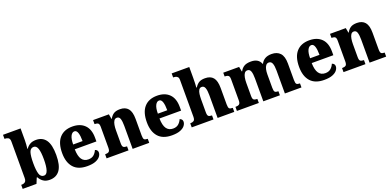

<svg xmlns="http://www.w3.org/2000/svg" viewBox="-2 -1642 5149 2535"><g transform="rotate(-20 2572.5 -375.0)"><path d="M394 10Q340 10 304.5 -14.5Q269 -39 249 -78H241L209 0H15V-57H21Q37 -57 53 -62Q69 -67 79 -81.5Q89 -96 89 -127V-637Q89 -678 69 -690.5Q49 -703 19 -703H15V-760H262V-594Q262 -567 259.5 -533.5Q257 -500 254 -476H260Q280 -507 313.5 -527.5Q347 -548 400 -548Q490 -548 537.5 -481.5Q585 -415 585 -270Q585 -125 536 -57.5Q487 10 394 10ZM341 -68Q378 -68 395 -120.5Q412 -173 412 -272Q412 -373 395 -422.5Q378 -472 340 -472Q294 -472 278 -422Q262 -372 262 -271Q262 -173 278 -120.5Q294 -68 341 -68Z M922 10Q793 10 729.5 -62.5Q666 -135 666 -265Q666 -406 730 -478Q794 -550 911 -550Q1020 -550 1082 -488.5Q1144 -427 1144 -308V-256H840Q842 -159 873.5 -114Q905 -69 965 -69Q1013 -69 1042 -94Q1071 -119 1087 -157Q1104 -152 1114.5 -140Q1125 -128 1125 -109Q1125 -81 1104.5 -53.5Q1084 -26 1039.5 -8Q995 10 922 10ZM974 -323Q974 -398 960 -439.5Q946 -481 916 -481Q883 -481 862.5 -440.5Q842 -400 842 -323Z M1194 0V-57H1198Q1230 -57 1247 -69Q1264 -81 1264 -125V-415Q1264 -456 1249 -467.5Q1234 -479 1203 -479H1199V-536H1421L1433 -468H1438Q1457 -505 1489 -527.5Q1521 -550 1580 -550Q1655 -550 1693.5 -504.5Q1732 -459 1732 -358V-127Q1732 -81 1745 -69Q1758 -57 1789 -57H1793V0H1560V-323Q1560 -387 1548.5 -422.5Q1537 -458 1504 -458Q1478 -458 1463.5 -436.5Q1449 -415 1443 -380Q1437 -345 1437 -305V-122Q1437 -80 1452 -68.5Q1467 -57 1498 -57H1502V0Z M2112 10Q1983 10 1919.5 -62.5Q1856 -135 1856 -265Q1856 -406 1920 -478Q1984 -550 2101 -550Q2210 -550 2272 -488.5Q2334 -427 2334 -308V-256H2030Q2032 -159 2063.5 -114Q2095 -69 2155 -69Q2203 -69 2232 -94Q2261 -119 2277 -157Q2294 -152 2304.5 -140Q2315 -128 2315 -109Q2315 -81 2294.5 -53.5Q2274 -26 2229.5 -8Q2185 10 2112 10ZM2164 -323Q2164 -398 2150 -439.5Q2136 -481 2106 -481Q2073 -481 2052.5 -440.5Q2032 -400 2032 -323Z M2390 0V-57H2393Q2421 -57 2440 -69Q2459 -81 2459 -125V-645Q2459 -670 2447.5 -682.5Q2436 -695 2421.5 -699Q2407 -703 2399 -703H2385V-760H2632V-606Q2632 -567 2630.5 -530Q2629 -493 2627 -473H2635Q2653 -505 2684.5 -527.5Q2716 -550 2775 -550Q2852 -550 2889.5 -504.5Q2927 -459 2927 -358V-127Q2927 -81 2940 -69Q2953 -57 2984 -57H2988V0H2754V-323Q2754 -387 2741 -422Q2728 -457 2696 -457Q2669 -457 2655.5 -435Q2642 -413 2637.5 -378Q2633 -343 2633 -305V-122Q2633 -80 2647.5 -68.5Q2662 -57 2693 -57H2696V0Z M3025 0V-57H3030Q3061 -57 3078.5 -69Q3096 -81 3096 -125V-419Q3096 -460 3079 -471.5Q3062 -483 3031 -483H3028V-536H3251L3264 -468H3269Q3288 -506 3322.5 -528Q3357 -550 3421 -550Q3526 -550 3557 -468H3562Q3580 -506 3616.5 -528Q3653 -550 3711 -550Q3787 -550 3829.5 -504.5Q3872 -459 3872 -358V-127Q3872 -81 3884.5 -69Q3897 -57 3929 -57H3932V0H3699V-323Q3699 -387 3685.5 -422Q3672 -457 3638 -457Q3613 -457 3597.5 -437.5Q3582 -418 3575 -386Q3568 -354 3568 -316V-127Q3568 -81 3581 -69Q3594 -57 3625 -57H3629V0H3396V-323Q3396 -387 3383.5 -422Q3371 -457 3337 -457Q3311 -457 3296 -436Q3281 -415 3274.5 -380Q3268 -345 3268 -305V-122Q3268 -80 3283 -68.5Q3298 -57 3329 -57H3333V0Z M4251 10Q4122 10 4058.5 -62.5Q3995 -135 3995 -265Q3995 -406 4059 -478Q4123 -550 4240 -550Q4349 -550 4411 -488.5Q4473 -427 4473 -308V-256H4169Q4171 -159 4202.5 -114Q4234 -69 4294 -69Q4342 -69 4371 -94Q4400 -119 4416 -157Q4433 -152 4443.5 -140Q4454 -128 4454 -109Q4454 -81 4433.5 -53.5Q4413 -26 4368.5 -8Q4324 10 4251 10ZM4303 -323Q4303 -398 4289 -439.5Q4275 -481 4245 -481Q4212 -481 4191.5 -440.5Q4171 -400 4171 -323Z M4523 0V-57H4527Q4559 -57 4576 -69Q4593 -81 4593 -125V-415Q4593 -456 4578 -467.5Q4563 -479 4532 -479H4528V-536H4750L4762 -468H4767Q4786 -505 4818 -527.5Q4850 -550 4909 -550Q4984 -550 5022.5 -504.5Q5061 -459 5061 -358V-127Q5061 -81 5074 -69Q5087 -57 5118 -57H5122V0H4889V-323Q4889 -387 4877.5 -422.5Q4866 -458 4833 -458Q4807 -458 4792.5 -436.5Q4778 -415 4772 -380Q4766 -345 4766 -305V-122Q4766 -80 4781 -68.5Q4796 -57 4827 -57H4831V0Z"/></g></svg>

Font: Noto Serif Armenian SemiCondensed ExtraBold
Style: Regular
Weight: 800
Width: 4
Designer: Monotype Design Team
Foundry: Monotype Imaging Inc.
Version: Version 2.008; ttfautohint (v1.8.4.7-5d5b)